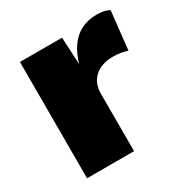

<svg xmlns="http://www.w3.org/2000/svg" viewBox="-125 -613 689 715"><g transform="rotate(-30 219.0 -255.0)"><path d="M49 0V-500H230L236 -383Q273 -510 385 -510Q420 -510 438 -498L420 -334Q394 -344 357 -344Q310 -344 280.5 -318.5Q251 -293 251 -246V0Z"/></g></svg>

Font: Elaine Sans ExtraBold
Style: Regular
Weight: 800
Designer: Wei Huang
Foundry: Wei Huang
Version: Version 2.001;December 24, 2019;FontCreator 12.0.0.2547 64-b